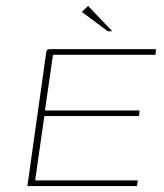

<svg xmlns="http://www.w3.org/2000/svg" viewBox="-20 -625 551 645"><path d="M72 0 134 -440Q135 -447 135.5 -451Q136 -455 139 -457.5Q142 -460 147 -460H504L502 -441H158L131 -254H449L447 -235H129L98 -19H443L440 0ZM342 -520 255 -585 276 -605 357 -520Z"/></svg>

Font: Genos Thin Thin
Style: Italic
Weight: 250
Italic angle: -8°
Version: Version 1.010